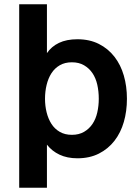

<svg xmlns="http://www.w3.org/2000/svg" viewBox="-20 -730 656 900"><path d="M70 150V-710H200V-481Q221 -512 256.5 -529Q292 -546 343 -546Q400 -546 443.5 -524Q487 -502 516.5 -464Q546 -426 560.5 -375.5Q575 -325 575 -267Q575 -209 560.5 -158.5Q546 -108 516.5 -70Q487 -32 443.5 -10Q400 12 343 12Q295 12 259 -5Q223 -22 200 -52V150ZM317 -98Q350 -98 374 -112Q398 -126 413.5 -149Q429 -172 436 -203Q443 -234 443 -267Q443 -302 436 -333Q429 -364 413.5 -387Q398 -410 374 -424Q350 -438 317 -438Q284 -438 260 -424Q236 -410 221 -386.5Q206 -363 198.5 -332Q191 -301 191 -267Q191 -234 198.5 -203.5Q206 -173 221 -149.5Q236 -126 260 -112Q284 -98 317 -98Z"/></svg>

Font: Geist SemBd
Style: Regular
Weight: 400
Designer: Basement.studio, Andrés Briganti, Mateo Zaragoza
Foundry: Basement.studio, Vercel, Andrés Briganti, Guido Ferreyra, Mateo Zaragoza
Version: Version 1.401